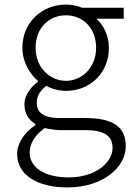

<svg xmlns="http://www.w3.org/2000/svg" viewBox="-20 -567 583 841"><path d="M275 254C431 254 531 166 531 73C531 -12 474 -50 353 -50H241C164 -50 141 -79 141 -117C141 -151 160 -173 183 -191C207 -177 240 -169 269 -169C374 -169 457 -247 457 -357C457 -411 434 -457 402 -485H522V-533H340C323 -540 298 -547 269 -547C164 -547 78 -469 78 -358C78 -294 112 -241 146 -213V-209C122 -191 87 -156 87 -110C87 -68 108 -40 135 -24V-19C86 14 55 61 55 108C55 198 142 254 275 254ZM269 -213C198 -213 136 -271 136 -358C136 -446 196 -500 269 -500C341 -500 401 -446 401 -358C401 -271 339 -213 269 -213ZM282 210C173 210 110 166 110 101C110 65 130 26 176 -6C203 0 231 3 243 3H352C431 3 473 24 473 81C473 145 398 210 282 210Z"/></svg>

Font: Genne Gothic Light
Style: Regular
Weight: 300
Designer: Ryoko NISHIZUKA (kana & ideographs); Paul D. Hunt (Latin, Greek & Cyrillic); Wenlong ZHANG (bopomofo); Sandoll Communica
Foundry: Adobe Systems Incorporated
Version: Version 1.004;PS 1.004;hotconv 16.6.51;makeotf.lib2.5.65220